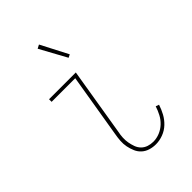

<svg xmlns="http://www.w3.org/2000/svg" viewBox="-221 -840 943 943"><g transform="rotate(-45 250.0 -368.5)"><path d="M291 8Q270 8 250.5 2Q231 -4 216.5 -17Q202 -30 194 -48.5Q186 -67 182 -87Q178 -107 179.5 -128Q181 -149 185 -171L240 -502H76V-520H262L204 -168Q200 -149 199 -131Q198 -113 201 -95.5Q204 -78 210 -61.5Q216 -45 228 -33Q240 -21 256.5 -15.5Q273 -10 291 -10Q314 -10 336 -19Q358 -28 375.5 -44.5Q393 -61 404 -82Q415 -103 422 -125L439 -119Q431 -94 418.5 -71Q406 -48 386.5 -29.5Q367 -11 341.5 -1.5Q316 8 291 8ZM288 -596 212 -735 231 -745 304 -604Z"/></g></svg>

Font: Iosevka Curly Slab Thin
Style: Italic
Weight: 100
Italic angle: -9°
Monospace: yes
Designer: Belleve Invis
Foundry: Belleve Invis
Version: Version 22.1.2; ttfautohint (v1.8.4)